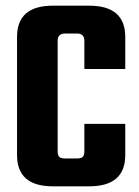

<svg xmlns="http://www.w3.org/2000/svg" viewBox="-20 -656 490 676"><path d="M421 -413H277V-513Q277 -538 251 -538H210Q183 -538 183 -513V-123Q183 -109 189 -103.5Q195 -98 210 -98H251Q265 -98 271 -103.5Q277 -109 277 -123V-220H421V-110Q421 0 294 0H166Q40 0 40 -110V-526Q40 -636 166 -636H294Q421 -636 421 -526Z"/></svg>

Font: Teko Semibold
Style: Regular
Weight: 600
Designer: Manushi Parikh, Jonny Pinhorn
Foundry: Indian Type Foundry
Version: Version 1.105;PS 1.0;hotconv 1.0.78;makeotf.lib2.5.61930; tt